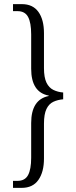

<svg xmlns="http://www.w3.org/2000/svg" viewBox="-20 -780 369 930"><path d="M43 130V96H65Q101 96 116 68Q131 40 131 -16V-184Q131 -298 216 -315V-317Q131 -333 131 -447V-613Q131 -670 116 -698Q101 -726 65 -726H43V-760H86Q139 -760 166 -722.5Q193 -685 193 -619V-450Q193 -405 205 -380Q217 -355 238.5 -344.5Q260 -334 286 -332V-299Q260 -297 238.5 -287Q217 -277 205 -252Q193 -227 193 -181V-12Q193 53 166 91.5Q139 130 85 130Z"/></svg>

Font: Noto Serif ExtraCondensed Light
Style: Regular
Weight: 300
Width: 2
Designer: Monotype Design Team
Foundry: Monotype Imaging Inc.
Version: Version 2.014; ttfautohint (v1.8.4.7-5d5b)